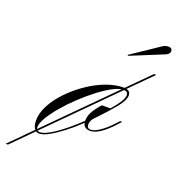

<svg xmlns="http://www.w3.org/2000/svg" viewBox="-271 -661 805 867"><g transform="rotate(20 131.0 -228.0)"><path d="M-23 9Q-39 9 -47.5 -5Q-56 -19 -56 -44Q-56 -78 -36 -116Q-16 -154 18 -189.5Q52 -225 94 -254Q136 -283 180.5 -300Q225 -317 265 -317Q299 -317 299 -291Q299 -267 268 -229.5Q237 -192 190 -143Q187 -140 185 -138Q172 -124 172 -105Q172 -87 190 -87Q207 -87 234 -105.5Q261 -124 290 -156L302 -169H312L303 -159Q234 -81 189 -81Q159 -81 154 -107Q121 -75 87 -49Q53 -23 24.5 -7Q-4 9 -23 9ZM-22 2Q3 2 50 -30.5Q97 -63 153 -116Q153 -138 163.5 -158Q174 -178 200 -208H241Q264 -234 277 -254.5Q290 -275 290 -290Q290 -307 268 -307Q248 -307 217.5 -291Q187 -275 152.5 -248.5Q118 -222 84 -190Q50 -158 22 -125Q-6 -92 -23 -63.5Q-40 -35 -40 -16Q-40 2 -22 2ZM-149 104 373 -421H384L-138 104ZM234 -458 232 -462 366 -552Q379 -560 392 -560Q411 -560 411 -544Q411 -531 393 -523Z"/></g></svg>

Font: Ballet 16pt
Style: Regular
Weight: 400
Designer: Maximiliano R. Sproviero
Foundry: Omnibus-Type
Version: Version 1.100; ttfautohint (v1.8.3)